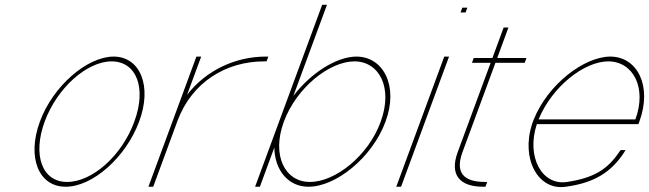

<svg xmlns="http://www.w3.org/2000/svg" viewBox="-20 -789 2707 801"><path d="M146.5 -282C201.1 -430 342.6 -552 453.4 -553C565.6 -553 615.7 -429 560.5 -282C505.5 -133 365.9 -9 253.2 -10C141 -10 91.5 -133 146.5 -282ZM166.5 -282C114.5 -141 156.5 -29 260.6 -30C365.1 -30 489.1 -140 540.5 -282C592.1 -422 550.2 -532 446.1 -533C342.4 -533 218.1 -422 166.5 -282Z M760.6 -393.6C840.2 -496.5 963.4 -553 1089.4 -553H1099.4L1092.1 -533H1082.1C923.5 -533 781.2 -446.6 721.1 -286.4L719.5 -282L715.8 -272L622.9 -20L619.2 -10H599.2L602.9 -20L695.8 -272L699.5 -282C700 -283.4 700.5 -284.7 701 -286.1L795.7 -543L799.4 -553H819.4L815.7 -543Z M1144.1 -281 1320.4 -759 1324.1 -769H1344.1L1340.4 -759L1203.8 -388.7C1276.8 -484.9 1383.9 -552.3 1466.4 -553C1580.4 -553 1643.7 -429 1588.1 -281C1533.2 -132 1380.8 -9 1266.2 -10C1183.4 -10 1126.4 -77.5 1124.4 -173.4L1067.9 -20L1064.2 -10H1044.2L1047.9 -20ZM1164.1 -281C1112.1 -140 1169.2 -29 1273.6 -30C1378.6 -30 1516.8 -139 1568.1 -281C1620.1 -422 1563.7 -532 1459.1 -533C1354.1 -533 1216.5 -423 1164.1 -281Z M1911.3 -737H1901.3L1908.7 -757H1918.7H1919.7H1929.7L1922.3 -737H1912.3ZM1829.7 -543 1833.4 -553H1853.4L1849.7 -543L1656.9 -20L1653.2 -10H1633.2L1636.9 -20Z M2046.9 -527 1908.6 -152C1879.7 -71 1911.6 -30 2002.6 -30H2012.6L2005.2 -10H1995.2C1896.2 -10 1856 -61 1888.6 -152L2026.9 -527H1958.9H1948.9L1956.3 -547H1966.3H2034.3L2077.4 -664L2081.1 -674H2101.1L2097.4 -664L2054.3 -547H2166.3H2176.3L2168.9 -527H2158.9Z M2227 -291H2630.8C2679.1 -422 2622.7 -532 2518.1 -533C2416.8 -533 2282.7 -427.2 2227 -291ZM2199.7 -271H2199.4L2203.1 -281L2206.8 -291H2207C2265.3 -436.3 2416 -552 2525.4 -553C2639.4 -553 2702.1 -430 2647.1 -281L2643.4 -271H2633.4H2219.6C2174.5 -134.1 2241.3 -13.4 2346.2 -30C2458.8 -47 2515.1 -83 2564 -156L2569.6 -163H2589.6L2581.8 -150C2528.7 -71 2460.1 -26 2340.5 -10C2226 7.6 2152.2 -124.9 2199.7 -271Z"/></svg>

Font: Nordica Plus
Style: NordicaClassicUltLtCondObl
Weight: 300
Version: Version 1.01